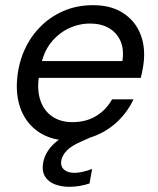

<svg xmlns="http://www.w3.org/2000/svg" viewBox="-20 -531 611 742"><path d="M247 12Q185 12 139 -15Q93 -42 68.5 -90.5Q44 -139 45 -204Q47 -269 69 -324.5Q91 -380 130.5 -422Q170 -464 223 -487.5Q276 -511 339 -511Q405 -511 449.5 -484.5Q494 -458 516 -414Q538 -370 537 -316Q537 -297 533 -273Q529 -249 524 -230H111L122 -295H453Q460 -342 445 -374Q430 -406 400 -423Q370 -440 328 -440Q285 -440 245 -421Q205 -402 176 -365Q147 -328 137 -272L132 -244Q122 -190 134.5 -148Q147 -106 179.5 -82.5Q212 -59 260 -59Q313 -59 352 -83Q391 -107 413 -147H496Q475 -102 439 -66Q403 -30 354.5 -9Q306 12 247 12ZM248 191Q218 191 192.5 181.5Q167 172 154 151Q141 130 147 96Q152 72 166.5 50Q181 28 210 7Q239 -14 285 -32L342 -55L356 -12L294 16Q255 33 238 51Q221 69 217 88Q213 111 227 124Q241 137 268 137Q282 137 299.5 133Q317 129 336 122L326 178Q308 184 288 187.5Q268 191 248 191Z"/></svg>

Font: DM Sans 20pt
Style: Italic
Weight: 400
Italic angle: -10°
Version: Version 4.004;gftools[0.9.30]